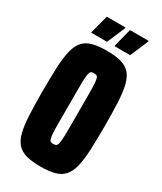

<svg xmlns="http://www.w3.org/2000/svg" viewBox="-214 -927 853 1012"><g transform="rotate(30 213.0 -421.5)"><path d="M213 8Q161 8 126.5 -1.5Q92 -11 71.5 -34Q51 -57 41 -97Q31 -137 28 -198Q25 -259 25 -344Q25 -430 28 -490.5Q31 -551 41 -591Q51 -631 71.5 -654Q92 -677 126.5 -686.5Q161 -696 213 -696Q265 -696 299.5 -686.5Q334 -677 354.5 -654Q375 -631 385 -591Q395 -551 398 -490.5Q401 -430 401 -344Q401 -259 398 -198Q395 -137 385 -97Q375 -57 354.5 -34Q334 -11 299.5 -1.5Q265 8 213 8ZM213 -129Q222 -129 228 -131.5Q234 -134 237.5 -144Q241 -154 242.5 -176.5Q244 -199 244 -240Q244 -281 244 -344Q244 -408 244 -448.5Q244 -489 242.5 -512Q241 -535 237.5 -545Q234 -555 228 -557Q222 -559 213 -559Q203 -559 197.5 -557Q192 -555 188.5 -545Q185 -535 183.5 -512Q182 -489 182 -448.5Q182 -408 182 -344Q182 -281 182 -240Q182 -199 183.5 -176.5Q185 -154 188.5 -144Q192 -134 197.5 -131.5Q203 -129 213 -129ZM93 -737V-741L122 -851H236V-847L189 -737ZM235 -737V-741L263 -851H377V-847L330 -737Z"/></g></svg>

Font: Saira ExtraCondensed Black
Style: Regular
Weight: 900
Width: 2
Designer: Hector Gatti with collaboration of the Omnibus-Type team
Foundry: Omnibus-Type
Version: Version 1.101